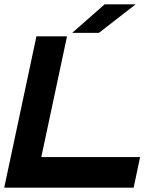

<svg xmlns="http://www.w3.org/2000/svg" viewBox="-24 -868 758 888"><path d="M-4.5 0 144.5 -700H286L167 -141.5H624L594 0ZM310 -716 460 -848H603.5L433.5 -716Z"/></svg>

Font: Tourney Expanded Black
Style: Italic
Weight: 900
Width: 7
Italic angle: -12°
Designer: Tyler Finck
Foundry: Etcetera Type Co
Version: Version 1.010; ttfautohint (v1.8.3)